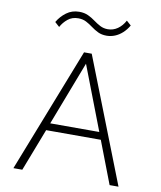

<svg xmlns="http://www.w3.org/2000/svg" viewBox="-111 -1167 1049 1254"><g transform="rotate(10 414.0 -540.0)"><path d="M65 0 388 -825H439L762 0H703L595 -281.5H232.5L124 0ZM251 -330H576.5L413.5 -754ZM513.5 -957.5Q480.5 -957.5 456 -969.5Q431.5 -981.5 410.2 -997.5Q389 -1013.5 366 -1025.5Q343 -1037.5 313 -1037.5Q272 -1037.5 243.8 -1014.2Q215.5 -991 199 -960L168.5 -987.5Q191 -1026.5 227.5 -1053.5Q264 -1080.5 312 -1080.5Q346 -1080.5 371.5 -1068.5Q397 -1056.5 418.5 -1040.5Q440 -1024.5 463 -1012.5Q486 -1000.5 514.5 -1000.5Q549.5 -1000.5 579 -1021Q608.5 -1041.5 627.5 -1077.5L658 -1050.5Q641 -1021 618 -1000Q595 -979 568.2 -968.2Q541.5 -957.5 513.5 -957.5Z"/></g></svg>

Font: Spartan Thin Light
Style: Regular
Weight: 300
Version: Version 1.004